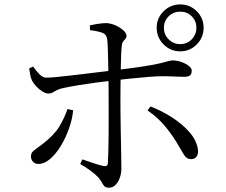

<svg xmlns="http://www.w3.org/2000/svg" viewBox="-20 -832 1040 883"><path d="M700.6 -704.2Q700.6 -748.8 732.4 -780.2Q764.3 -811.7 808.9 -811.7Q853.5 -811.7 884.9 -780.2Q916.4 -748.8 916.4 -704.2Q916.4 -659.6 884.9 -627.7Q853.5 -595.9 808.9 -595.9Q764.3 -595.9 732.4 -627.7Q700.6 -659.6 700.6 -704.2ZM733.8 -704.2Q733.8 -673 755.7 -651.1Q777.7 -629.1 808.9 -629.1Q840.3 -629.1 861.7 -651.1Q883.2 -673 883.2 -704.2Q883.2 -735.6 861.7 -757Q840.3 -778.5 808.9 -778.5Q777.7 -778.5 755.7 -757Q733.8 -735.6 733.8 -704.2ZM358.8 -99.1Q383.5 -90.7 409.8 -81.7Q436.1 -72.6 455.1 -68.7Q463.9 -67.1 469.5 -69.3Q475.1 -71.5 476.1 -81.5Q477.3 -99.4 478.2 -134.8Q479.1 -170.3 479.5 -214.1Q479.9 -258 479.8 -300.9Q479.6 -343.9 479.6 -375.9Q479.6 -397.1 479.4 -427Q479.2 -457 478.6 -490.4Q478 -523.7 477.3 -555.6Q476.6 -587.4 475.7 -612.4Q474.8 -637.4 473.1 -649.7Q470.7 -672.8 452.2 -680.5Q433.8 -688.3 394.2 -693.3L393.2 -715.2Q410.4 -719.3 431.5 -722.5Q452.5 -725.7 468.9 -725.7Q489.8 -724.9 511.1 -715.4Q532.5 -705.9 547.1 -692.6Q561.7 -679.4 561.7 -667.7Q561.7 -658.6 556.4 -653.1Q551.1 -647.5 546.1 -640.9Q541.1 -634.3 539.7 -619.5Q537.8 -601 536.8 -570.6Q535.8 -540.2 535.2 -504.8Q534.6 -469.5 534.2 -435.4Q533.8 -401.3 533.8 -374.3Q533.8 -351.9 534.1 -315.5Q534.4 -279.1 535.2 -237.9Q536 -196.6 536.7 -157.8Q537.5 -119 537.8 -91.3Q538.1 -63.7 538.1 -55.2Q538.1 -34.3 531 -14.4Q523.9 5.6 511.2 18.4Q498.6 31.2 481 31.2Q467.1 31.2 460.7 25Q454.3 18.8 449.2 8.4Q444.1 -2 432.7 -15.3Q419.1 -30.4 395.9 -47.4Q372.6 -64.5 348.8 -77.9ZM114.1 -517.3 132.4 -526Q146.3 -505.8 162 -490Q177.7 -474.1 194 -474.9Q209.4 -474.9 238.8 -477.7Q268.3 -480.5 305.1 -484.8Q341.9 -489.1 378.9 -493.5Q415.9 -497.9 447.3 -501.8Q478.6 -505.7 497 -507.7Q589 -518.7 641.2 -526.9Q693.4 -535.1 718.8 -541.5Q744.2 -547.9 754.8 -551Q765.4 -554.1 774.2 -554.1Q792.9 -554.1 813.1 -547.2Q833.4 -540.4 847.6 -529.6Q861.8 -518.8 861.8 -507.2Q861.8 -491.5 853.6 -485.1Q845.5 -478.7 826.4 -478.7Q804.7 -478.7 781 -480.1Q757.3 -481.4 724.6 -481.4Q701.2 -481.4 661.3 -478.2Q621.4 -475.1 578.3 -470.5Q535.3 -465.9 499.4 -461.9Q466.5 -458.1 425.1 -452.6Q383.6 -447.1 343.6 -440.6Q303.6 -434.1 274 -427.7Q253.6 -423.7 242.2 -417.7Q230.7 -411.6 222.3 -406.7Q213.8 -401.8 201.9 -401.8Q191.1 -401.8 176.5 -410.5Q161.9 -419.1 148.4 -433Q134.8 -446.9 126.6 -462.8Q122.2 -472.5 119.1 -487.9Q116.1 -503.3 114.1 -517.3ZM799.5 -164.7Q780.1 -199.9 745.7 -243.5Q711.4 -287.2 658.5 -324.5L672 -342.3Q723.2 -322.8 769.9 -292.9Q816.6 -263 849.3 -226.5Q882.1 -190 889.7 -148.8Q893.8 -127.4 885.2 -113.7Q876.6 -100 858.8 -100Q838 -100 825.9 -120.6Q813.7 -141.1 799.5 -164.7ZM290.3 -330.5 316.5 -324.8Q312.6 -284.1 297.3 -240.8Q281.9 -197.4 259.5 -160.6Q237 -123.7 210.3 -100.9Q183.6 -78 157.1 -78Q140.7 -78 131.6 -88.3Q122.4 -98.6 122.4 -112.2Q122.4 -125.2 128.8 -132.7Q135.1 -140.2 146.4 -148Q157.7 -155.8 173.5 -167.9Q227.7 -209 252 -248.9Q276.3 -288.8 290.3 -330.5Z"/></svg>

Font: Source Han Serif JP VF
Style: Regular
Weight: 250
Designer: Ryoko NISHIZUKA 西塚涼子 (kana & ideographs); Frank Grießhammer (Latin, Greek & Cyrillic); Wenlong ZHANG 张文龙 (bopomofo); San
Foundry: Adobe
Version: Version 2.001;hotconv 1.1.0;makeotfexe 2.6.0